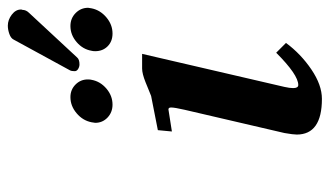

<svg xmlns="http://www.w3.org/2000/svg" viewBox="-195 -631 838 488"><g transform="rotate(-90 224.0 -387.0)"><path d="M331.1 -444.8 247.1 -83Q244.1 -69.8 244.1 -61Q244.1 -47.9 252 -47.9Q277.8 -47.9 334 -104L358.9 -79.1Q331.1 -41.5 291.5 -14.6Q252 12.2 216.8 12.2Q126 12.2 126 -51.8Q126 -60.5 129.9 -83L189 -336.9Q194.8 -362.3 194.8 -371.1Q194.8 -377.9 189.9 -377.9Q188 -377.9 133.8 -369.1L137.2 -404.8Q220.2 -420.9 224.1 -421.9Q230.5 -424.3 243.4 -429.7Q256.3 -435.1 258.8 -436Q280.8 -444.8 293.9 -444.8ZM402.8 -786.1Q417.5 -786.1 430.7 -776.1Q443.8 -766.1 443.8 -752.9Q443.8 -750 442.9 -749Q442.9 -739.7 435.1 -731.9L321.8 -609.9Q316.9 -604 304.2 -604Q298.3 -604 292.7 -607.4Q287.1 -610.8 287.1 -616.2Q287.1 -624 289.1 -627.9L367.2 -771Q370.6 -778.3 381.6 -782.2Q392.6 -786.1 402.8 -786.1ZM338.9 -573.2Q342.8 -595.7 361.1 -611.3Q379.4 -627 401.9 -627Q421.4 -627 434.8 -613.8Q448.2 -600.6 448.2 -582Q448.2 -580.6 447.5 -577.6Q446.8 -574.7 446.8 -573.2Q442.4 -551.3 423.8 -535.6Q405.3 -520 382.8 -520Q362.8 -520 350.3 -532.5Q337.9 -544.9 337.9 -564Q337.9 -569.8 338.9 -573.2ZM157.2 -573.2Q161.6 -595.7 180.2 -611.3Q198.7 -627 221.2 -627Q240.2 -627 253.2 -614Q266.1 -601.1 266.1 -583Q266.1 -576.2 265.1 -573.2Q261.2 -551.3 242.9 -535.6Q224.6 -520 202.1 -520Q182.6 -520 169.2 -532.7Q155.8 -545.4 155.8 -564Q155.8 -565.4 156.5 -568.4Q157.2 -571.3 157.2 -573.2Z"/></g></svg>

Font: Linux Libertine
Style: Bold Italic
Weight: 700
Italic angle: -11.5°
Designer: Philipp H. Poll
Foundry: Philipp H. Poll
Version: Version 4.0.5